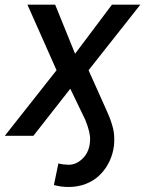

<svg xmlns="http://www.w3.org/2000/svg" viewBox="-29 -565 604 799"><path d="M-8.9 0 206.3 -272.7 85.2 -545.5H200.6L283.4 -341.3L436.8 -545.5H555L339.5 -272.7L412.6 -109.7Q420.8 -91.3 425.8 -79Q430.8 -66.8 436.6 -48.3Q442.5 -29.8 444.6 -14.6Q446.7 0.7 446.6 19.9Q446.4 39.1 442.5 58.2Q436.1 89.8 420.8 117.5Q405.5 145.2 382.6 166.7Q359.7 188.2 327.1 200.6Q294.4 213.1 256.4 213.1Q223.7 213.1 195.3 204.9L214.1 114.7Q219.5 117.2 234 119Q248.6 120.7 256.4 120.7Q289.8 120.7 317.1 92.5Q344.5 64.3 345.9 16.7Q347.3 -13.1 326 -66.1L263.5 -195.7L110.1 0Z"/></svg>

Font: Karasuma Gothic
Style: Medium Italic
Weight: 500
Italic angle: 9.39998°
Designer: Rasmus Andersson / Ryoko Nishizuka
Foundry: Genbu
Version: Version 1.00